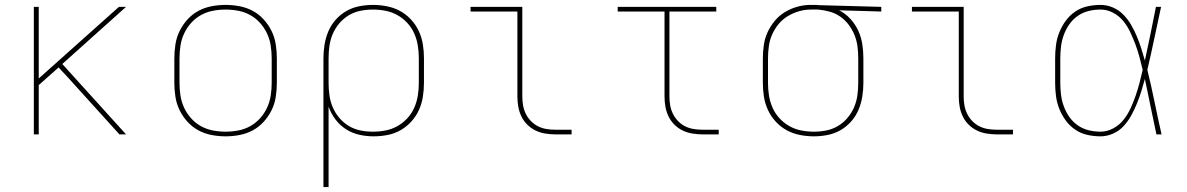

<svg xmlns="http://www.w3.org/2000/svg" viewBox="-20 -548 4840 783"><path d="M118 0V-520H138V-228L465 -520H494L234 -287L494 0H467L258 -231L219 -273L138 -201V0Z M900 8Q871 8 842.5 2.5Q814 -3 789 -16.5Q764 -30 744.5 -51.5Q725 -73 712.5 -98.5Q700 -124 695.5 -152.5Q691 -181 691 -210V-310Q691 -339 695.5 -367.5Q700 -396 712.5 -421.5Q725 -447 744.5 -468.5Q764 -490 789 -503.5Q814 -517 842.5 -522.5Q871 -528 900 -528Q929 -528 957.5 -522.5Q986 -517 1011 -503.5Q1036 -490 1055.5 -468.5Q1075 -447 1087.5 -421.5Q1100 -396 1104.5 -367.5Q1109 -339 1109 -310V-210Q1109 -181 1104.5 -152.5Q1100 -124 1087.5 -98.5Q1075 -73 1055.5 -51.5Q1036 -30 1011 -16.5Q986 -3 957.5 2.5Q929 8 900 8ZM900 -11Q926 -11 952 -16Q978 -21 1000.5 -33.5Q1023 -46 1040.5 -65.5Q1058 -85 1069 -108.5Q1080 -132 1084 -158Q1088 -184 1088 -210V-310Q1088 -336 1084 -362Q1080 -388 1069 -411.5Q1058 -435 1040.5 -454.5Q1023 -474 1000.5 -486.5Q978 -499 952 -504Q926 -509 900 -509Q874 -509 848 -504Q822 -499 799.5 -486.5Q777 -474 759.5 -454.5Q742 -435 731 -411.5Q720 -388 716 -362Q712 -336 712 -310V-210Q712 -184 716 -158Q720 -132 731 -108.5Q742 -85 759.5 -65.5Q777 -46 799.5 -33.5Q822 -21 848 -16Q874 -11 900 -11Z M1299 215V-310Q1299 -338 1303.5 -366Q1308 -394 1319 -420Q1330 -446 1349 -467.5Q1368 -489 1392.5 -503Q1417 -517 1445 -522.5Q1473 -528 1501 -528Q1529 -528 1557.5 -522.5Q1586 -517 1611 -503.5Q1636 -490 1656 -468.5Q1676 -447 1688 -421Q1700 -395 1704.5 -367Q1709 -339 1709 -310V-210Q1709 -182 1704.5 -153.5Q1700 -125 1688.5 -99.5Q1677 -74 1657.5 -52.5Q1638 -31 1613.5 -17Q1589 -3 1560.5 2.5Q1532 8 1504 8Q1474 8 1445 1.5Q1416 -5 1391 -21Q1366 -37 1348 -61Q1330 -85 1320 -113V215ZM1501 -11Q1527 -11 1552.5 -16Q1578 -21 1600.5 -33.5Q1623 -46 1641 -65.5Q1659 -85 1669.5 -109Q1680 -133 1684 -158.5Q1688 -184 1688 -210V-310Q1688 -336 1684 -361.5Q1680 -387 1669.5 -411Q1659 -435 1641 -454.5Q1623 -474 1600.5 -486.5Q1578 -499 1552.5 -504Q1527 -509 1501 -509Q1475 -509 1450 -504Q1425 -499 1403 -486Q1381 -473 1364 -453Q1347 -433 1337 -409.5Q1327 -386 1323.5 -361Q1320 -336 1320 -310V-210Q1320 -184 1323.5 -159Q1327 -134 1337 -110.5Q1347 -87 1364 -67Q1381 -47 1403 -34Q1425 -21 1450 -16Q1475 -11 1501 -11Z M2244 0Q2224 0 2203 -3.5Q2182 -7 2163.5 -16Q2145 -25 2130 -40Q2115 -55 2106 -74Q2097 -93 2093.5 -113.5Q2090 -134 2090 -155V-501H1899V-520H2110V-155Q2110 -137 2113 -119Q2116 -101 2124 -84.5Q2132 -68 2145 -54.5Q2158 -41 2174 -33Q2190 -25 2208 -22Q2226 -19 2244 -19H2311V0Z M2844 0Q2824 0 2803 -3.5Q2782 -7 2763.5 -16Q2745 -25 2730 -40Q2715 -55 2706 -74Q2697 -93 2693.5 -113.5Q2690 -134 2690 -155V-501H2499V-520H2901V-501H2710V-155Q2710 -137 2713 -119Q2716 -101 2724 -84.5Q2732 -68 2745 -54.5Q2758 -41 2774 -33Q2790 -25 2808 -22Q2826 -19 2844 -19H2911V0Z M3299 8Q3271 8 3242.5 2.5Q3214 -3 3189 -16.5Q3164 -30 3144 -51.5Q3124 -73 3112 -99Q3100 -125 3095.5 -153Q3091 -181 3091 -210V-310Q3091 -337 3095 -364.5Q3099 -392 3110.5 -417Q3122 -442 3140 -463.5Q3158 -485 3181.5 -499Q3205 -513 3231.5 -520.5Q3258 -528 3286 -528Q3289 -528 3292.5 -528Q3296 -528 3300 -528Q3305 -528 3309 -528Q3313 -528 3318 -527L3574 -520V-501L3402 -506Q3428 -493 3448 -471Q3468 -449 3480 -423Q3492 -397 3496.5 -368Q3501 -339 3501 -310V-210Q3501 -182 3496.5 -154Q3492 -126 3481 -100Q3470 -74 3451 -52.5Q3432 -31 3407.5 -17Q3383 -3 3355 2.5Q3327 8 3299 8ZM3299 -11Q3325 -11 3350 -16Q3375 -21 3397 -34Q3419 -47 3436 -67Q3453 -87 3463 -110.5Q3473 -134 3476.5 -159Q3480 -184 3480 -210V-310Q3480 -334 3477 -358Q3474 -382 3465 -404.5Q3456 -427 3441.5 -446.5Q3427 -466 3407 -480Q3387 -494 3363.5 -500.5Q3340 -507 3316 -509H3300Q3297 -509 3293.5 -509Q3290 -509 3287 -509Q3262 -509 3238 -502Q3214 -495 3192.5 -482Q3171 -469 3155 -449.5Q3139 -430 3129 -407.5Q3119 -385 3115.5 -360Q3112 -335 3112 -310V-210Q3112 -184 3116 -158.5Q3120 -133 3130.5 -109Q3141 -85 3159 -65.5Q3177 -46 3199.5 -33.5Q3222 -21 3247.5 -16Q3273 -11 3299 -11Z M4044 0Q4024 0 4003 -3.5Q3982 -7 3963.5 -16Q3945 -25 3930 -40Q3915 -55 3906 -74Q3897 -93 3893.5 -113.5Q3890 -134 3890 -155V-501H3699V-520H3910V-155Q3910 -137 3913 -119Q3916 -101 3924 -84.5Q3932 -68 3945 -54.5Q3958 -41 3974 -33Q3990 -25 4008 -22Q4026 -19 4044 -19H4111V0Z M4468 8Q4441 8 4414 2Q4387 -4 4364.5 -19.5Q4342 -35 4326 -57Q4310 -79 4300 -104Q4290 -129 4286.5 -156Q4283 -183 4283 -210V-310Q4283 -337 4286.5 -364Q4290 -391 4300 -416Q4310 -441 4326 -463Q4342 -485 4364.5 -500.5Q4387 -516 4414 -522Q4441 -528 4468 -528Q4494 -528 4518.5 -517.5Q4543 -507 4561.5 -488Q4580 -469 4593 -446.5Q4606 -424 4616 -400Q4626 -376 4634 -351Q4642 -326 4649 -301Q4661 -355 4672 -410Q4683 -465 4694 -520H4715Q4701 -456 4687.5 -391.5Q4674 -327 4659 -263Q4675 -198 4688.5 -132Q4702 -66 4717 0H4696Q4684 -56 4672.5 -112.5Q4661 -169 4649 -226Q4642 -200 4634 -174.5Q4626 -149 4616 -124.5Q4606 -100 4593 -76.5Q4580 -53 4562 -33.5Q4544 -14 4519 -3Q4494 8 4468 8ZM4468 -11Q4495 -11 4520 -24.5Q4545 -38 4562 -59.5Q4579 -81 4590.5 -106Q4602 -131 4611 -157Q4620 -183 4627 -209.5Q4634 -236 4640 -263Q4634 -289 4627 -315Q4620 -341 4610.5 -366.5Q4601 -392 4589.5 -416.5Q4578 -441 4561 -462Q4544 -483 4519.5 -496Q4495 -509 4468 -509Q4443 -509 4419 -503Q4395 -497 4375 -483Q4355 -469 4341 -449Q4327 -429 4318.5 -406Q4310 -383 4307 -358.5Q4304 -334 4304 -310V-210Q4304 -186 4307 -161.5Q4310 -137 4318.5 -114Q4327 -91 4341 -71Q4355 -51 4375 -37Q4395 -23 4419 -17Q4443 -11 4468 -11Z"/></svg>

Font: Iosevka SS04 Thin Extended
Style: Regular
Weight: 100
Width: 7
Monospace: yes
Designer: Belleve Invis
Foundry: Belleve Invis
Version: Version 19.0.0; ttfautohint (v1.8.4)